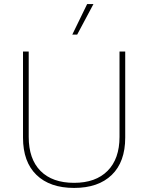

<svg xmlns="http://www.w3.org/2000/svg" viewBox="-20 -913 728 943"><path d="M595 -237Q595 -118 529 -54Q463 10 344 10Q225 10 159 -54Q93 -118 93 -237V-660H121V-241Q121 -132 179 -73.5Q237 -15 344 -15Q450 -15 508.5 -74Q567 -133 567 -241V-660H595ZM439 -893 359 -743H335L408 -893Z"/></svg>

Font: Work Sans ExtraLight
Style: Regular
Weight: 280
Designer: Wei Huang
Foundry: Wei Huang
Version: Version 1.500